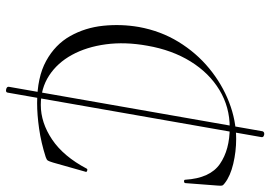

<svg xmlns="http://www.w3.org/2000/svg" viewBox="-148 -620 882 626"><g transform="rotate(90 293.0 -307.0)"><path d="M282 109Q281 116 271.5 114Q262 112 263 105L408 -722Q410 -727 415 -727.5Q420 -728 424 -725.5Q428 -723 427 -718ZM316 13Q232 13 178.5 -16.5Q125 -46 97.5 -95Q70 -144 64 -202.5Q58 -261 68 -319Q81 -390 116.5 -448Q152 -506 203 -548Q254 -590 313.5 -613Q373 -636 433 -636Q474 -636 514 -626.5Q554 -617 577 -599Q584 -594 585 -590Q586 -586 585 -575L577 -470Q576 -466 571 -466Q566 -466 566 -470Q561 -551 514.5 -583Q468 -615 396 -615Q329 -615 273.5 -581.5Q218 -548 180.5 -487.5Q143 -427 129 -346Q116 -274 124.5 -211Q133 -148 159 -100.5Q185 -53 226.5 -26Q268 1 322 1Q380 1 435 -36Q490 -73 530 -149Q532 -152 537 -150Q542 -148 540 -145L510 -39Q506 -26 503.5 -22Q501 -18 492 -15Q445 0 399.5 6.5Q354 13 316 13Z"/></g></svg>

Font: Cormorant Infant Light
Style: Italic
Weight: 300
Italic angle: -10°
Designer: Christian Thalmann (Catharsis Fonts)
Foundry: Catharsis Fonts
Version: Version 4.001